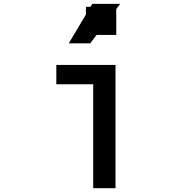

<svg xmlns="http://www.w3.org/2000/svg" viewBox="-20 -987 905 1007"><path d="M275.4 -646.5V-544.9H468.8V0H585.9V-646.5ZM430.7 -803.7H589.8V-951.2H430.7ZM340.8 -759.8H453.1L610.4 -966.8H463.9Z"/></svg>

Font: OCR-B
Style: Regular
Weight: 400
Version: 1.1